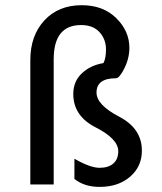

<svg xmlns="http://www.w3.org/2000/svg" viewBox="-20 -713 625 742"><path d="M364.7 9.3Q306.2 9.3 267.6 -21.5V-99.6Q328.6 -64.5 364.7 -64.5Q399.4 -64.5 418.2 -81.3Q437 -98.1 437 -128.4Q437 -176.3 350.1 -220.5Q263.2 -264.6 263.2 -349.6Q263.2 -398.4 296.4 -429.7Q329.6 -460.9 379.9 -469.2Q389.6 -488.3 389.6 -522Q389.6 -561 364.7 -588.6Q339.8 -616.2 293.5 -616.2Q187.5 -616.2 187.5 -483.9V0H97.2V-481Q97.2 -575.2 151.4 -634Q205.6 -692.9 295.9 -692.9Q378.9 -692.9 429.4 -642.8Q480 -592.8 480 -528.3Q480 -482.4 455.1 -438.5Q439.5 -410.6 428.2 -410.6Q353 -410.6 353 -355.5Q353 -307.6 440.7 -262Q528.3 -216.3 528.3 -130.9Q528.3 -69.3 482.7 -30Q437 9.3 364.7 9.3Z"/></svg>

Font: Cadman
Style: Regular
Weight: 400
Designer: Paul James MIller
Foundry: High-Logic / Made with FontCreator
Version: Version 2.114;March 28, 2021;FontCreator 13.0.0.2683 64-bit